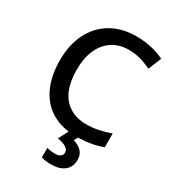

<svg xmlns="http://www.w3.org/2000/svg" viewBox="-226 -845 1084 1205"><g transform="rotate(30 316.0 -242.0)"><path d="M266.6 230.5V161.6Q294.4 169.9 324.2 169.9Q350.6 169.9 364.3 159.9Q377.9 149.9 377.9 131.3Q377.9 111.3 356.4 97.7Q335 84 293.9 77.1L331.1 6.3Q245.1 -4.9 184.3 -50.8Q123.5 -96.7 91.6 -174.3Q59.6 -252 59.6 -356.9Q59.6 -466.8 101.3 -550Q143.1 -633.3 220.7 -679.2Q297.4 -724.1 402.8 -724.1Q513.2 -724.1 605.5 -679.7L567.4 -585.4Q525.9 -605.5 485.8 -616.2Q445.8 -627 403.3 -627Q334.5 -627 284.4 -594.2Q234.4 -561.5 207.5 -500.5Q180.7 -439.5 180.7 -356Q180.7 -271.5 205.1 -213.1Q229.5 -154.8 275.9 -124Q326.7 -87.9 404.3 -87.9Q483.9 -87.9 576.7 -121.1V-22Q503.4 7.3 400.9 9.8L386.2 37.1Q429.2 50.8 449 74.2Q468.8 97.7 468.8 133.3Q468.8 183.6 434.3 211.9Q399.9 240.2 339.8 240.2Q291.5 240.2 266.6 230.5Z"/></g></svg>

Font: Viking Open Sans Light
Style: Bold
Weight: 600
Foundry: Ascender Corporation
Version: Version 2.001